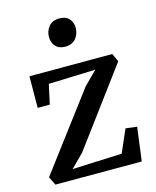

<svg xmlns="http://www.w3.org/2000/svg" viewBox="-117 -864 768 944"><g transform="rotate(-15 267.0 -392.0)"><path d="M382 -495 143.5 -487 121.5 -387H60L61 -547.5L482.5 -548L502 -506L214 -118L148 -52L400.5 -62.5L451 -178L508.5 -171L486 0H46.5L25.5 -43L316 -429ZM268.5 -642.5Q237 -642.5 220.2 -662Q203.5 -681.5 203.5 -708.5Q203.5 -739 222 -761.8Q240.5 -784.5 276.5 -784.5H277.5Q309 -784.5 325.8 -765.5Q342.5 -746.5 342.5 -719Q342.5 -689 324 -665.8Q305.5 -642.5 269.5 -642.5Z"/></g></svg>

Font: Merriweather 36pt Medium
Style: Regular
Weight: 500
Version: Version 2.100